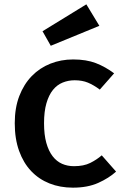

<svg xmlns="http://www.w3.org/2000/svg" viewBox="-20 -852 566 885"><path d="M321 -86Q366 -86 396 -101Q426 -116 449 -136L515 -61Q482 -31 433 -9Q384 13 316 13Q257 13 208 -6.5Q159 -26 123.5 -63.5Q88 -101 68 -156.5Q48 -212 48 -284Q48 -355 69 -409.5Q90 -464 126.5 -501.5Q163 -539 212 -558.5Q261 -578 317 -578Q378 -578 422 -561Q466 -544 506 -514L440 -439Q412 -460 385.5 -471Q359 -482 324 -482Q295 -482 269 -471.5Q243 -461 224 -437.5Q205 -414 194 -376Q183 -338 183 -284Q183 -231 193.5 -193.5Q204 -156 222.5 -132Q241 -108 266 -97Q291 -86 321 -86ZM176 -708 378 -832 438 -733 214 -641Z"/></svg>

Font: Qnwhxotralxmqkhsjrfbfhwcoqn
Style: Regular
Weight: 500
Designer: Carrois Corporate & Edenspiekermann
Foundry: Carrois Corporate GbR & Edenspiekermann AG
Version: Version 2.001